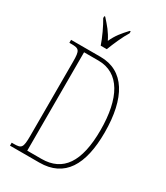

<svg xmlns="http://www.w3.org/2000/svg" viewBox="-225 -1026 972 1122"><g transform="rotate(30 261.0 -465.5)"><path d="M203 -771H244C261 -816 289 -880 313 -918V-931H307C270 -891 247 -864 225 -816C201 -864 177 -891 141 -931H135V-918C158 -880 188 -816 203 -771ZM36 0H234C403 0 477 -124 477 -343C477 -576 395 -714 235 -714H36V-694H49C102 -694 110 -686 110 -609V-110C110 -27 102 -20 48 -20H36ZM234 -25H138V-689H235C378 -689 449 -557 449 -343C449 -128 378 -25 234 -25Z"/></g></svg>

Font: Noto Serif Hebrew ExtraCondensed Thin
Style: Regular
Weight: 100
Width: 2
Designer: Monotype Design Team
Foundry: Monotype Imaging Inc.
Version: Version 2.004